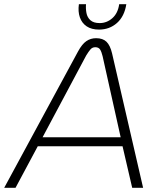

<svg xmlns="http://www.w3.org/2000/svg" viewBox="-56 -895 746 915"><path d="M-36 0 316 -650Q335 -685 355.5 -699Q376 -713 402 -713Q434 -713 451.5 -696Q469 -679 478 -641L626 0H574L528 -198H124L18 0ZM147 -241H519L433 -627Q428 -648 421 -659Q414 -670 398 -670Q384 -670 375 -659.5Q366 -649 355 -631ZM416 -754Q380 -754 357 -769.5Q334 -785 324.5 -812.5Q315 -840 320 -875H354Q352 -854 356 -833Q360 -812 375 -798.5Q390 -785 419 -785Q453 -785 479.5 -808.5Q506 -832 512 -875H546Q537 -817 501.5 -785.5Q466 -754 416 -754Z"/></svg>

Font: MuseoModerno Thin ExtraLight
Style: Italic
Weight: 250
Italic angle: -9°
Version: Version 1.003